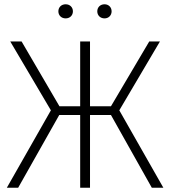

<svg xmlns="http://www.w3.org/2000/svg" viewBox="-20 -878 796 898"><path d="M287 -858C267 -858 253 -844 253 -825C253 -806 267 -792 287 -792C307 -792 321 -806 321 -825C321 -844 307 -858 287 -858ZM469 -858C449 -858 435 -844 435 -825C435 -806 449 -792 469 -792C488 -792 502 -806 502 -825C502 -844 488 -858 469 -858ZM728 -684H678L499 -381H401V-684H355V-381H258L81 -684H28L218 -362L12 0H65L257 -340H355V0H401V-340H499L690 0H744L538 -362Z"/></svg>

Font: Fira Sans ExtraLight
Style: Regular
Weight: 200
Designer: bBox Type GmbH & Carrois Corporate GbR & Edenspiekermann AG
Foundry: bBox Type GmbH & Carrois Corporate GbR & Edenspiekermann AG
Version: Version 4.300;PS 004.300;hotconv 1.0.88;makeotf.lib2.5.64775